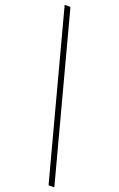

<svg xmlns="http://www.w3.org/2000/svg" viewBox="-185 -786 639 1031"><g transform="rotate(20 134.5 -270.0)"><path d="M276 200H243L-7 -740H26Z"/></g></svg>

Font: Livvic Thin
Style: Regular
Weight: 250
Designer: Jacques Le Bailly, Baron von Fonthausen
Version: Version 1.001; ttfautohint (v1.8.2)